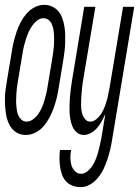

<svg xmlns="http://www.w3.org/2000/svg" viewBox="-39 -548 573 791"><path d="M68 8Q50 8 35 1Q20 -6 10 -18.5Q0 -31 -6 -46.5Q-12 -62 -14.5 -79Q-17 -96 -18 -113Q-19 -130 -18.5 -147.5Q-18 -165 -15.5 -182.5Q-13 -200 -10 -218L10 -338Q13 -358 18 -378Q23 -398 29.5 -417.5Q36 -437 46 -456Q56 -475 70 -491.5Q84 -508 103.5 -518Q123 -528 143 -528Q161 -528 176 -521Q191 -514 201.5 -501.5Q212 -489 217.5 -473.5Q223 -458 226 -441Q229 -424 229.5 -407Q230 -390 229.5 -372.5Q229 -355 227 -337.5Q225 -320 222 -302L202 -182Q199 -162 194 -142Q189 -122 182 -102.5Q175 -83 165 -64Q155 -45 141 -28.5Q127 -12 107.5 -2Q88 8 68 8ZM70 -47Q85 -47 98 -57Q111 -67 119.5 -79.5Q128 -92 134 -106Q140 -120 144 -134Q148 -148 151.5 -162.5Q155 -177 157 -191L177 -311Q179 -323 180.5 -335Q182 -347 183 -358.5Q184 -370 184 -382Q184 -394 183.5 -405Q183 -416 181 -427Q179 -438 174.5 -448.5Q170 -459 161 -466Q152 -473 140 -473Q126 -473 113.5 -463Q101 -453 92.5 -440.5Q84 -428 78 -414Q72 -400 67.5 -386Q63 -372 59.5 -357.5Q56 -343 54 -329L34 -209Q32 -197 30.5 -185Q29 -173 28.5 -161.5Q28 -150 27.5 -138Q27 -126 28 -115Q29 -104 30.5 -93Q32 -82 37 -71.5Q42 -61 50.5 -54Q59 -47 70 -47ZM293 223Q276 223 260 217Q244 211 233 199Q222 187 216.5 171.5Q211 156 208.5 139Q206 122 206 105Q206 88 208 70H254Q251 86 251 101.5Q251 117 255 131.5Q259 146 269.5 157Q280 168 295 168Q309 168 321.5 157.5Q334 147 342 134.5Q350 122 355.5 108Q361 94 365 80Q369 66 372 52Q375 38 378 24L395 -78Q388 -63 380 -48.5Q372 -34 361.5 -21.5Q351 -9 336 -0.5Q321 8 306 8Q290 8 278 -2Q266 -12 260 -26Q254 -40 251 -55.5Q248 -71 247.5 -87Q247 -103 247.5 -119.5Q248 -136 249.5 -152Q251 -168 253 -184.5Q255 -201 258 -218L308 -520H354L302 -209Q300 -197 299 -185.5Q298 -174 297 -162.5Q296 -151 295.5 -139.5Q295 -128 295 -116.5Q295 -105 296.5 -94Q298 -83 302 -73Q306 -63 313.5 -55Q321 -47 333 -47Q345 -47 356 -55.5Q367 -64 374.5 -74.5Q382 -85 387.5 -97Q393 -109 397 -121Q401 -133 404 -145Q407 -157 409 -170L412 -184L468 -520H514L422 33Q419 52 414 72Q409 92 402.5 111.5Q396 131 387 149.5Q378 168 364 185Q350 202 331.5 212.5Q313 223 293 223Z"/></svg>

Font: Iosevka Curly Light
Style: Italic
Weight: 300
Italic angle: -9°
Monospace: yes
Designer: Belleve Invis
Foundry: Belleve Invis
Version: Version 22.1.2; ttfautohint (v1.8.4)